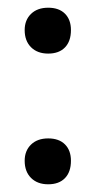

<svg xmlns="http://www.w3.org/2000/svg" viewBox="-20 -467 247 498"><path d="M44 -50Q44 -76 60.5 -92Q77 -108 105 -108Q133 -108 148.5 -92.5Q164 -77 164 -50Q164 -21 148.5 -5Q133 11 105 11Q77 11 60.5 -5.5Q44 -22 44 -50ZM44 -389Q44 -415 60.5 -431Q77 -447 105 -447Q133 -447 148.5 -431.5Q164 -416 164 -389Q164 -360 148.5 -344Q133 -328 105 -328Q77 -328 60.5 -344.5Q44 -361 44 -389Z"/></svg>

Font: Cormorant Unicase
Style: Bold
Weight: 700
Designer: Christian Thalmann (Catharsis Fonts)
Foundry: Catharsis Fonts
Version: Version 4.000